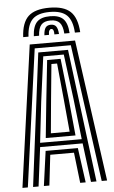

<svg xmlns="http://www.w3.org/2000/svg" viewBox="-64 -1038 642 1080"><g transform="rotate(-5 257.0 -498.0)"><path d="M18 0 129 -800H385L496 0H465.5L359 -775.8H155L48.5 0ZM78 0 173 -751.2H341L436 0H405L377 -220H137L109 0ZM139 -244H374L347.5 -475.2L315 -727H199L165.5 -475.2ZM173 -268 194.2 -475.2 219 -704.5H295L320.8 -475.2L341 -268ZM204 -292H310L293 -475.2L273 -680H241L221 -475.2ZM139 0 166 -196H348L375 0H344L324 -172H190L170 0ZM257 -996.5Q175 -996.5 137.6 -961.1Q100.2 -925.8 96 -844.5H126Q129.5 -913 160 -942.8Q190.5 -972.5 257 -972.5Q323 -972.5 353.5 -942.8Q384 -913 388 -844.5H418Q413 -925.8 375.6 -961.1Q338.2 -996.5 257 -996.5ZM257 -948.5Q205.8 -948.5 182.4 -924.4Q159 -900.2 156 -844.5H185.8Q188.2 -887.2 204.8 -905.9Q221.2 -924.5 257 -924.5Q292.5 -924.5 309 -905.9Q325.5 -887.2 328.2 -844.5H358Q354.8 -900.2 331.2 -924.4Q307.8 -948.5 257 -948.5ZM257 -900.5Q236.5 -900.5 227 -887.5Q217.5 -874.5 215.8 -844.5H241.8Q241.5 -861.5 246.1 -869Q250.8 -876.5 257 -876.5Q273.2 -876.5 272.2 -844.5H298.2Q296.2 -874.5 286.6 -887.5Q277 -900.5 257 -900.5Z"/></g></svg>

Font: Big Shoulders Inline Text Black
Style: Regular
Weight: 900
Designer: Patric King
Foundry: XO Type Co
Version: Version 1.000